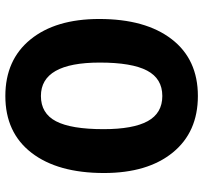

<svg xmlns="http://www.w3.org/2000/svg" viewBox="-41 -709 760 718"><g transform="rotate(90 339.0 -350.0)"><path d="M339 10Q204 10 127.5 -84Q51 -178 51 -341Q51 -514 126.5 -612Q202 -710 339 -710Q474 -710 550.5 -616Q627 -522 627 -359Q627 -186 551.5 -88Q476 10 339 10ZM339 -123Q404 -123 433.5 -179.5Q463 -236 463 -357Q463 -468 433 -522.5Q403 -577 339 -577Q274 -577 244 -520Q214 -463 214 -343Q214 -123 339 -123Z"/></g></svg>

Font: Solway ExtraBold
Style: Regular
Weight: 800
Designer: Mariya V. Pigoulevskaya
Foundry: The Northern Block Ltd.
Version: Version 1.000;hotconv 1.0.109;makeotfexe 2.5.65596